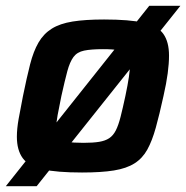

<svg xmlns="http://www.w3.org/2000/svg" viewBox="-33 -585 640 660"><path d="M-13 55 480 -565H587L93 55ZM249 8Q162 8 113.5 -3Q65 -14 45 -41.5Q25 -69 25 -115Q25 -142 31 -176Q37 -210 46 -255Q59 -319 70.5 -364Q82 -409 99.5 -439Q117 -469 145 -486.5Q173 -504 216.5 -511Q260 -518 325 -518Q412 -518 460.5 -507Q509 -496 528.5 -468.5Q548 -441 548 -394Q548 -367 543.5 -333Q539 -299 529 -255Q515 -191 502.5 -146Q490 -101 473.5 -71Q457 -41 429.5 -23.5Q402 -6 358.5 1Q315 8 249 8ZM254 -94Q287 -94 308 -97.5Q329 -101 342.5 -110Q356 -119 365 -136.5Q374 -154 381.5 -183.5Q389 -213 398 -255Q406 -293 410 -320Q414 -347 414 -365Q414 -386 405.5 -397Q397 -408 377 -412Q357 -416 321 -416Q280 -416 256 -411Q232 -406 219.5 -389Q207 -372 198.5 -340.5Q190 -309 178 -255Q170 -216 165 -189Q160 -162 160 -144Q160 -123 168.5 -112Q177 -101 197.5 -97.5Q218 -94 254 -94Z"/></svg>

Font: Saira Thin SemiBold
Style: Italic
Weight: 600
Italic angle: -12°
Version: Version 1.101